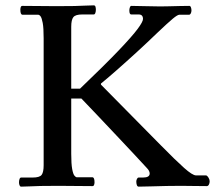

<svg xmlns="http://www.w3.org/2000/svg" viewBox="-20 -695 803 717"><path d="M246 -364H279Q373 -454 423.5 -507Q474 -560 494 -587Q514 -614 514 -624Q514 -641 498 -641H470Q463 -641 463 -656Q463 -662 465 -667.5Q467 -673 470 -673Q491 -673 522 -672Q553 -671 578 -671Q590 -671 610 -671.5Q630 -672 651.5 -672.5Q673 -673 687 -673Q691 -673 693 -667.5Q695 -662 695 -656Q695 -650 692.5 -645Q690 -640 686 -640H650Q643 -640 625 -625Q607 -610 567 -572Q533 -539 491.5 -501Q450 -463 413.5 -431Q377 -399 357 -383V-379L580 -153Q636 -96 667.5 -68Q699 -40 712 -40H750Q755 -38 759 -31Q763 -24 763 -18Q763 -11 760 -5.5Q757 0 752 0Q731 0 701.5 -0.5Q672 -1 656 -1Q633 -1 603 -0.5Q573 0 545 1Q517 2 498 2Q493 2 491 -4Q489 -10 489 -17Q489 -22 491.5 -27Q494 -32 498 -32H514Q539 -32 539 -47Q539 -57 528 -68Q507 -91 477.5 -122.5Q448 -154 414 -190Q380 -226 346.5 -261.5Q313 -297 284 -327H246V-121Q246 -83 249.5 -64Q253 -45 258 -39Q263 -33 267 -33H325Q333 -33 333 -14Q333 -10 331.5 -5Q330 0 325 0Q294 0 261.5 -0.5Q229 -1 199 -1Q157 -1 132 -0.5Q107 0 91 1Q75 2 59 2Q55 2 53 -3Q51 -8 51 -14Q51 -21 53 -26.5Q55 -32 59 -32H102Q128 -32 135.5 -42Q143 -52 143 -78V-552Q143 -591 139.5 -609.5Q136 -628 131.5 -634Q127 -640 122 -640H64Q56 -640 56 -659Q56 -664 57.5 -668.5Q59 -673 64 -673Q96 -673 128 -672.5Q160 -672 190 -672Q233 -672 257.5 -672.5Q282 -673 298 -674Q314 -675 330 -675Q335 -675 336.5 -670Q338 -665 338 -659Q338 -652 336 -646.5Q334 -641 330 -641H287Q262 -641 254 -631Q246 -621 246 -595Z"/></svg>

Font: Sedan
Style: Regular
Weight: 400
Designer: Sebastian Salazar
Foundry: Sebastian Salazar
Version: Version 1.100; ttfautohint (v1.8.4.7-5d5b)